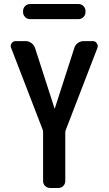

<svg xmlns="http://www.w3.org/2000/svg" viewBox="-20 -935 540 955"><path d="M193.4 -287.1 35.2 -697.3Q30.3 -709 37.6 -719.7Q44.9 -730.5 57.6 -730.5H108.4Q123 -730.5 136.2 -720.7Q149.4 -710.9 154.3 -696.3L251 -396.5Q251 -395.5 252 -395Q252.9 -394.5 252.9 -396.5L349.6 -696.3Q353.5 -710.9 366.7 -720.7Q379.9 -730.5 396.5 -730.5H442.4Q454.1 -730.5 461.4 -719.7Q468.8 -709 464.8 -697.3L306.6 -287.1Q304.7 -281.2 304.7 -278.3V-35.2Q304.7 -20.5 294.9 -10.3Q285.2 0 269.5 0H230.5Q214.8 0 204.6 -9.8Q194.3 -19.5 194.3 -35.2V-278.3Q194.3 -284.2 193.4 -287.1ZM129.9 -915H370.1Q384.8 -915 395 -904.8Q405.3 -894.5 405.3 -879.9V-875Q405.3 -860.4 395 -850.1Q384.8 -839.8 370.1 -839.8H129.9Q115.2 -839.8 105 -850.1Q94.7 -860.4 94.7 -875V-879.9Q94.7 -894.5 105 -904.8Q115.2 -915 129.9 -915Z"/></svg>

Font: Rounded-L Mgen+ 1m medium
Style: Regular
Weight: 500
Designer: [Source Han Sans]
Ryoko NISHIZUKA  (kana & ideographs); Paul D. Hunt (Latin, Greek & Cyrillic); Wenlong ZHANG  (bopomofo
Version: Version 1.059.20150602